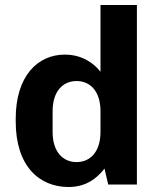

<svg xmlns="http://www.w3.org/2000/svg" viewBox="-20 -740 635 770"><path d="M414 0H529V-720H383V-452C358 -485 310 -521 240 -521C131 -521 43 -435 43 -264V-253C43 -73 138 10 255 10C322 10 367 -22 399 -64ZM191 -211V-294C191 -375 233 -415 287 -415C341 -415 383 -375 383 -294V-211C383 -130 341 -90 287 -90C233 -90 191 -130 191 -211Z"/></svg>

Font: Chivo
Style: Bold
Weight: 700
Designer: Hector Gatti
Foundry: Omnibus-Type
Version: Version 1.003;PS 001.003;hotconv 1.0.70;makeotf.lib2.5.58329